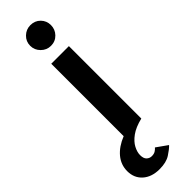

<svg xmlns="http://www.w3.org/2000/svg" viewBox="-359 -718 958 958"><g transform="rotate(-45 120.5 -239.0)"><path d="M138.5 -575Q108.5 -575 86.8 -596.8Q65 -618.5 65 -648.5Q65 -679 86.8 -700Q108.5 -721 138.5 -721Q170 -721 190.8 -700Q211.5 -679 211.5 -648.5Q211.5 -618.5 190.8 -596.8Q170 -575 138.5 -575ZM86.5 243.5Q31.5 243.5 -1.8 214Q-35 184.5 -35 136Q-35 91 -5.8 56Q23.5 21 76 0V-511H200.5V0Q151 12 121.8 33.2Q92.5 54.5 79.8 79Q67 103.5 67 125Q67 149 78.5 159.5Q90 170 105 170Q120.5 170 130.2 164Q140 158 146.5 150L205 191.5Q190.5 207 162.2 225.2Q134 243.5 86.5 243.5Z"/></g></svg>

Font: Overpass
Style: Bold
Weight: 700
Designer: Delve Withrington, Dave Bailey, Thomas Jockin
Foundry: Delve Fonts LLC
Version: Version 4.000; ttfautohint (v1.8.3)